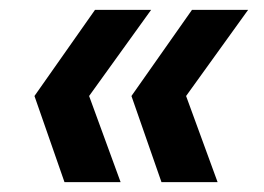

<svg xmlns="http://www.w3.org/2000/svg" viewBox="-20 -490 536 390"><path d="M308 -120 247 -295 370 -470H484L358 -295L422 -120ZM111 -120 50 -295 173 -470H287L161 -295L225 -120Z"/></svg>

Font: DM Sans 16pt SemiBold
Style: Italic
Weight: 600
Italic angle: -10°
Version: Version 4.004;gftools[0.9.30]